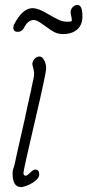

<svg xmlns="http://www.w3.org/2000/svg" viewBox="-20 -748 354 778"><path d="M31 -45Q31 -59 36 -70Q41 -87 45 -109L60 -176L80 -264Q90 -313 104 -374Q106 -380 108 -394Q118 -437 118 -444V-454Q118 -462 111 -487Q111 -499 119.5 -509Q128 -519 140 -519Q151 -519 159 -504Q167 -489 167 -471Q167 -451 121 -255Q75 -59 75 -47Q75 -36 85 -36Q90 -36 103 -49Q115 -61 123 -61Q139 -61 139 -41Q139 -29 125 -17Q111 -5 93 2.5Q75 10 65 10Q31 10 31 -45ZM168 -639Q163 -642 151.5 -650.5Q140 -659 131.5 -663Q123 -667 116 -667Q92 -667 75 -631Q66 -619 52 -619Q34 -619 34 -636Q34 -639 36 -647Q71 -715 112 -715Q133 -715 166 -696Q202 -675 218.5 -667.5Q235 -660 252 -660Q271 -660 271 -664V-670L266 -697Q266 -710 274.5 -719Q283 -728 294 -728Q314 -728 314 -681Q314 -633 272 -616Q257 -610 236 -610Q216 -610 201 -617.5Q186 -625 168 -639Z"/></svg>

Font: Bad Script
Style: Regular
Weight: 400
Italic angle: -10°
Designer: Roman Shchyukin (Gaslight Type Foundry), Cyreal (Charset Expansion)
Foundry: Gaslight
Version: Version 2.000